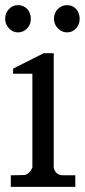

<svg xmlns="http://www.w3.org/2000/svg" viewBox="-24 -727 330 747"><path d="M186 -654Q186 -632 201 -617Q216 -601 237 -601Q258 -601 272 -617Q286 -632 286 -654Q286 -676 272 -692Q258 -707 237 -707Q216 -707 201 -692Q186 -676 186 -654ZM-4 -654Q-4 -632 11 -617Q25 -601 46 -601Q67 -601 82 -617Q96 -632 96 -654Q96 -676 82 -692Q67 -707 46 -707Q25 -707 11 -692Q-4 -676 -4 -654ZM185 -520H146L27 -460V-440H102V-75Q91 -50 71 -46L18 -45V0H269V-45H221Q192 -45 185 -75Z"/></svg>

Font: Sawarabi Mincho
Style: Regular
Weight: 400
Version: Version 1.082; ttfautohint (v1.8.4.7-5d5b)